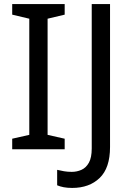

<svg xmlns="http://www.w3.org/2000/svg" viewBox="-20 -734 652 944"><path d="M298 0H40V-52L124 -71V-642L40 -662V-714H298V-662L214 -642V-71L298 -52ZM335 190Q311 190 293 186.5Q275 183 261 177V101Q277 105 295 108Q313 111 333 111Q358 111 380.5 101Q403 91 417 66Q431 41 431 -4V-714H521V-11Q521 92 470 141Q419 190 335 190Z"/></svg>

Font: Noto Sans Batak
Style: Regular
Weight: 400
Designer: Monotype Design Team
Foundry: Monotype Imaging Inc.
Version: Version 2.002; ttfautohint (v1.8.4.7-5d5b)